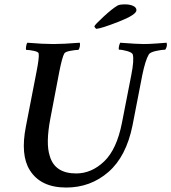

<svg xmlns="http://www.w3.org/2000/svg" viewBox="-20 -839 772 865"><path d="M413.1 -709Q405.3 -716.8 405.3 -720.7Q407.2 -727.5 446.3 -763.7Q485.4 -799.8 508.8 -813.5Q517.6 -819.3 543.9 -819.3Q564.5 -819.3 579.6 -812.5Q594.7 -805.7 594.7 -793Q594.7 -772.5 514.6 -741.2Q434.6 -710 413.1 -709ZM220.7 -640.6Q264.6 -640.6 338.9 -646.5Q341.8 -641.6 339.8 -630.4Q337.9 -619.1 333 -614.3Q319.3 -614.3 296.4 -609.9Q273.4 -605.5 269.5 -597.7Q259.8 -580.1 247.1 -515.6L207 -305.7Q185.5 -193.4 204.1 -136.7Q226.6 -57.6 323.2 -57.6Q392.6 -57.6 449.2 -111.8Q505.9 -166 529.3 -285.2L571.3 -500Q585 -568.4 578.1 -593.8Q575.2 -602.5 552.7 -608.9Q530.3 -615.2 515.6 -615.2Q513.7 -620.1 516.1 -630.9Q518.6 -641.6 521.5 -646.5Q599.6 -640.6 627 -640.6Q650.4 -640.6 685.1 -643.1Q719.7 -645.5 730.5 -646.5Q735.4 -631.8 724.6 -615.2Q709 -615.2 682.6 -609.4Q656.2 -603.5 650.4 -593.8Q634.8 -567.4 621.1 -501L577.1 -274.4Q548.8 -133.8 468.3 -64Q387.7 5.9 278.3 5.9Q163.1 5.9 114.3 -72.3Q71.3 -140.6 96.7 -269.5L144.5 -515.6Q157.2 -580.1 154.3 -597.7Q153.3 -605.5 132.3 -609.9Q111.3 -614.3 97.7 -614.3Q95.7 -618.2 97.7 -630.4Q99.6 -642.6 103.5 -646.5Q173.8 -640.6 220.7 -640.6Z"/></svg>

Font: Crimson
Style: SemiboldItalic
Weight: 600
Italic angle: -11°
Version: Version 0.8 ; ttfautohint (v1.00) -l 8 -r 50 -G 200 -x 14 -D